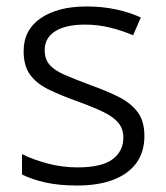

<svg xmlns="http://www.w3.org/2000/svg" viewBox="-20 -563 512 593"><path d="M426 -143Q426 -94 401.5 -60Q377 -26 330.5 -8Q284 10 218 10Q162 10 120 0.5Q78 -9 48 -24V-87Q82 -70 127 -58Q172 -46 219 -46Q294 -46 327.5 -71Q361 -96 361 -138Q361 -164 346.5 -182.5Q332 -201 300.5 -216.5Q269 -232 219 -250Q169 -268 131.5 -286Q94 -304 73.5 -331.5Q53 -359 53 -405Q53 -471 106 -507Q159 -543 247 -543Q296 -543 338 -534Q380 -525 415 -509L391 -454Q359 -468 321 -477.5Q283 -487 243 -487Q183 -487 150.5 -466.5Q118 -446 118 -408Q118 -380 133.5 -362.5Q149 -345 180.5 -331.5Q212 -318 260 -300Q308 -283 346 -264Q384 -245 405 -217Q426 -189 426 -143Z"/></svg>

Font: Noto Sans Syriac Eastern Light
Style: Regular
Weight: 300
Designer: Patrick Giasson and the Monotype Design Team
Foundry: Monotype Imaging Inc.
Version: Version 3.001